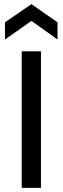

<svg xmlns="http://www.w3.org/2000/svg" viewBox="-20 -908 303 928"><path d="M85 0V-660H178V0ZM4 -717V-800L132 -888L258 -800V-717L132 -807Z"/></svg>

Font: Bricolage Grotesque 17pt
Style: Regular
Weight: 400
Version: Version 1.001;gftools[0.9.33.dev8+g029e19f]